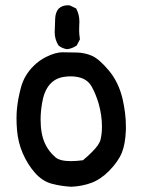

<svg xmlns="http://www.w3.org/2000/svg" viewBox="-20 -712 540 732"><path d="M156.2 -495.1Q191.4 -512.7 218.8 -512.7Q246.1 -512.7 274.9 -511.7Q303.7 -510.7 330.1 -499.5Q357.4 -487.8 394.8 -443.4Q432.1 -398.9 447.3 -335Q460 -278.8 460 -230.5Q460 -223.6 460 -217.3Q458 -163.6 444.8 -130.4Q430.7 -95.7 395.5 -60.1Q363.3 -27.8 328.4 -14.9Q293.5 -2 252 0Q213.9 -2 178.7 -11.2Q142.1 -20.5 113.3 -53.2Q85 -85.4 66.9 -127.2Q48.8 -168.9 44.9 -216.3Q41 -262.7 44.9 -299.8Q48.8 -336.4 59.1 -375.5Q71.3 -424.3 107.9 -460.4Q129.4 -481.9 156.2 -495.1ZM368.7 -229Q368.7 -272.9 356 -317.4Q345.2 -353.5 330.1 -380.9Q315.9 -406.7 287.6 -415.5Q269.5 -420.9 249 -420.9Q236.3 -420.9 223.6 -418.9Q155.3 -408.2 140.6 -319.8Q134.8 -286.6 134.8 -255.9Q134.8 -200.2 151.9 -164.1Q164.6 -135.7 191.4 -112.3Q208.5 -97.7 250.5 -97.7Q271 -97.7 296.4 -101.1Q336.4 -134.8 353 -158.2Q361.3 -170.9 363.3 -179.7Q368.7 -202.1 368.7 -229ZM188.5 -589.4Q188.5 -597.7 190.4 -641.6Q191.4 -665 203.6 -679.2Q217.8 -691.9 238.3 -691.9Q241.2 -691.9 246.1 -691.4L270.5 -679.7L271.5 -677.2Q282.7 -655.8 282.7 -628.9Q282.7 -624.5 282.2 -617.4Q281.7 -610.4 281.7 -596.2Q281.7 -582 284.7 -562L272.5 -538.6L271 -537.6Q254.9 -526.9 236.3 -524.4Q217.3 -526.9 203.1 -538.6Q188.5 -561.5 188.5 -589.4Z"/></svg>

Font: Bakudai
Style: Bold
Weight: 700
Version: Version 1.48